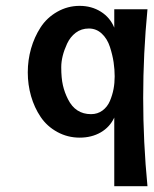

<svg xmlns="http://www.w3.org/2000/svg" viewBox="-20 -460 528 658"><path d="M210 -310.5Q189.9 -267.1 189.9 -229.7Q189.9 -192.4 195.6 -167.7Q201.2 -143.1 212.9 -120.1Q238.3 -68.8 292 -68.8Q314.5 -68.8 331.3 -81.3Q348.1 -93.8 356.7 -114Q365.2 -134.3 369.1 -154.8Q373 -175.3 373 -198.2Q373 -221.2 369.4 -246.3Q365.7 -271.5 356.7 -299.3Q347.7 -327.1 328.9 -344.7Q310.1 -362.3 284.4 -362.3Q258.8 -362.3 239.7 -347.9Q220.7 -333.5 210 -310.5ZM485.4 178.2H371.6V-57.1Q356.4 -24.4 325.2 -6.3Q293.9 11.7 252.9 11.7Q211.9 11.7 176.5 -7.6Q141.1 -26.9 119.4 -59.1Q97.7 -91.3 86.4 -130.6Q75.2 -169.9 75.2 -211.9Q75.2 -253.9 86.4 -293.5Q97.7 -333 119.1 -366.2Q140.6 -399.4 176.3 -419.7Q211.9 -439.9 252.9 -439.9Q293.9 -439.9 325.7 -419.9Q357.4 -399.9 371.6 -365.2V-428.2H485.4Q470.7 -276.4 470.7 -124.5Q470.7 27.3 485.4 178.2Z"/></svg>

Font: Rachana
Style: Bold
Weight: 700
Designer: Hussain KH
Foundry: Hussain KH, Rajeesh K Nambiar, Santhosh Thottingal, Swathanthra Malayalam Computing (http://smc.org.in)
Version: Version 7.0.0+20221109